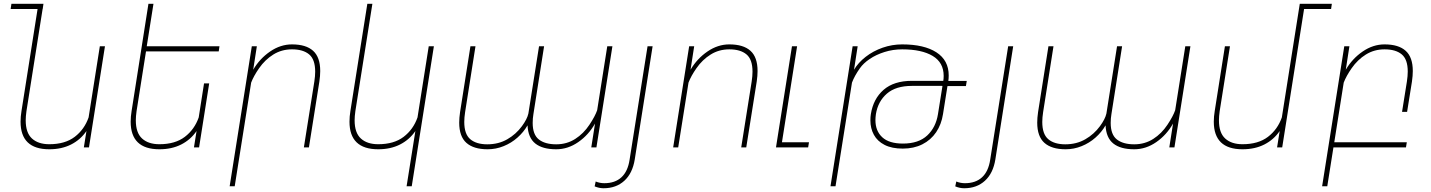

<svg xmlns="http://www.w3.org/2000/svg" viewBox="-20 -770 7477 1003"><path d="M528.3 -528.3 444.8 0H418L431.6 -85.4Q400.4 -40 351.3 -15.1Q302.2 9.8 237.3 9.8Q87.4 9.8 87.4 -134.3Q87.4 -161.1 92.3 -190.4L176.3 -723.1H35.6L39.6 -750H207L203.1 -723.1H202.6L118.2 -189.5Q114.3 -161.1 114.3 -141.6Q114.3 -76.2 147 -46.4Q179.7 -16.6 237.3 -16.6Q319.8 -16.6 370.4 -55.2Q420.9 -93.8 442.9 -156.7L501.5 -528.3Z M693.4 -189.5Q689.5 -161.1 689.5 -141.6Q689.5 -76.2 722.2 -46.4Q754.9 -16.6 812.5 -16.6Q895 -16.6 945.6 -55.2Q996.1 -93.8 1018.1 -156.7L1045.9 -334.5H1072.8L1020 0H993.2L1006.8 -85.4Q975.6 -40 926.5 -15.1Q877.4 9.8 812.5 9.8Q662.6 9.8 662.6 -134.3Q662.6 -161.1 667.5 -190.4L755.4 -750H781.7L746.6 -528.3H1126.5L1122.6 -501.5H742.7Z M1333.5 -413.6Q1305.2 -373 1292 -338.4L1206.1 203.1H1179.7L1295.4 -528.3H1321.8L1302.7 -405.8Q1336.9 -463.9 1391.1 -501Q1445.3 -538.1 1505.4 -538.1Q1578.6 -538.1 1615.7 -504.6Q1652.8 -471.2 1652.8 -398.9Q1652.8 -374.5 1648.4 -344.2L1593.8 0H1567.4L1622.1 -344.2Q1626.5 -373 1626.5 -395.5Q1626.5 -459.5 1595 -485.8Q1563.5 -512.2 1505.4 -512.2Q1451.2 -512.2 1407.7 -485.1Q1364.3 -458 1333.5 -413.6Z M2104 203.1 2149.9 -85.4Q2118.7 -40 2069.6 -15.1Q2020.5 9.8 1955.6 9.8Q1805.7 9.8 1805.7 -134.3Q1805.7 -161.1 1810.5 -190.4L1898.9 -750H1925.3L1836.4 -189.5Q1832.5 -161.1 1832.5 -141.6Q1832.5 -76.2 1865.2 -46.4Q1897.9 -16.6 1955.6 -16.6Q2038.1 -16.6 2088.6 -55.2Q2139.2 -93.8 2161.1 -156.7L2219.7 -528.3H2246.6L2130.9 203.1Z M3059.1 -118.2Q3088.9 -163.1 3099.6 -194.3L3152.3 -528.3H3179.2L3095.7 0H3068.8L3088.4 -124.5Q3054.7 -64.9 3000.7 -27.6Q2946.8 9.8 2885.7 9.8Q2814 9.8 2776.4 -20.3Q2738.8 -50.3 2735.8 -115.2Q2715.3 -79.6 2683.3 -51.3Q2651.4 -22.9 2611.1 -6.6Q2570.8 9.8 2527.3 9.8Q2454.1 9.8 2416.5 -23.7Q2378.9 -57.1 2378.9 -129.4Q2378.9 -154.3 2383.3 -184.1L2437.5 -528.3H2463.9L2409.7 -184.1Q2405.3 -155.8 2405.3 -132.8Q2405.3 -69.3 2436.8 -42.7Q2468.3 -16.1 2525.4 -16.1Q2584.5 -16.1 2630.1 -42.5Q2675.8 -68.8 2706.5 -110.8Q2733.9 -147.9 2740.2 -176.8L2795.9 -528.3H2822.3L2766.6 -174.3Q2762.7 -151.4 2762.7 -127.9Q2762.7 -66.9 2794.9 -41.5Q2827.1 -16.1 2885.7 -16.1Q2940.9 -16.1 2984.9 -44.2Q3028.8 -72.3 3059.1 -118.2Z M3362.8 -528.3H3389.2L3295.9 63Q3284.2 135.3 3241.5 174.3Q3198.7 213.4 3132.8 213.4Q3109.9 213.4 3086.4 203.6L3091.8 178.2Q3113.8 187 3136.7 187Q3192.9 187 3226.3 156.2Q3259.8 125.5 3269 64Z M3618.2 -413.6Q3589.8 -373 3576.7 -338.4L3522.9 0H3496.6L3580.1 -528.3H3606.4L3587.4 -405.8Q3621.6 -463.9 3675.8 -501Q3730 -538.1 3790 -538.1Q3863.3 -538.1 3900.4 -504.6Q3937.5 -471.2 3937.5 -398.9Q3937.5 -374.5 3933.1 -344.2L3878.4 0H3852.1L3906.7 -344.2Q3911.1 -373 3911.1 -395.5Q3911.1 -459.5 3879.6 -485.8Q3848.1 -512.2 3790 -512.2Q3735.8 -512.2 3692.4 -485.1Q3648.9 -458 3618.2 -413.6Z M4206.1 -26.9 4201.7 0H4033.7L4117.2 -528.3H4144L4064.9 -26.9Z M4929.7 -320.3 4928.7 -315.4 4906.2 -173.8Q4897.9 -120.1 4870.4 -79.3Q4842.8 -38.6 4798.3 -16.1Q4753.9 6.3 4695.8 6.3Q4639.2 6.3 4601.3 -12.9Q4563.5 -32.2 4545.2 -65.7Q4526.9 -99.1 4526.9 -141.1Q4526.9 -159.7 4529.3 -173.8Q4542 -253.9 4595.9 -300.8Q4649.9 -347.7 4743.7 -347.7H4907.7Q4909.7 -359.4 4909.7 -373.5Q4909.7 -443.4 4852.3 -477.8Q4794.9 -512.2 4692.9 -512.2Q4644.5 -512.2 4600.6 -498.3Q4556.6 -484.4 4523.4 -461.9Q4490.2 -439.5 4472.2 -413.6Q4444.3 -374.5 4430.7 -338.4L4344.7 203.1H4318.4L4434.1 -528.3H4460.4L4441.4 -405.8Q4463.4 -442.9 4502.2 -473.1Q4541 -503.4 4590.6 -520.8Q4640.1 -538.1 4692.9 -538.1Q4807.6 -538.1 4871.8 -496.6Q4936 -455.1 4936 -376Q4936 -360.8 4934.1 -347.2H5030.3L5025.9 -320.3ZM4879.9 -173.8 4903.3 -320.3H4902.3V-321.3H4743.7Q4659.7 -321.3 4613 -280.8Q4566.4 -240.2 4555.7 -173.8Q4553.2 -155.8 4553.2 -142.6Q4553.2 -85.9 4588.9 -53Q4624.5 -20 4696.8 -20Q4778.8 -20 4824 -62.5Q4869.1 -105 4879.9 -173.8Z M5246.6 -528.3H5272.9L5179.7 63Q5168 135.3 5125.2 174.3Q5082.5 213.4 5016.6 213.4Q4993.7 213.4 4970.2 203.6L4975.6 178.2Q4997.6 187 5020.5 187Q5076.7 187 5110.1 156.2Q5143.6 125.5 5152.8 64Z M6078.6 -118.2Q6108.4 -163.1 6119.1 -194.3L6171.9 -528.3H6198.7L6115.2 0H6088.4L6107.9 -124.5Q6074.2 -64.9 6020.3 -27.6Q5966.3 9.8 5905.3 9.8Q5833.5 9.8 5795.9 -20.3Q5758.3 -50.3 5755.4 -115.2Q5734.9 -79.6 5702.9 -51.3Q5670.9 -22.9 5630.6 -6.6Q5590.3 9.8 5546.9 9.8Q5473.6 9.8 5436 -23.7Q5398.4 -57.1 5398.4 -129.4Q5398.4 -154.3 5402.8 -184.1L5457 -528.3H5483.4L5429.2 -184.1Q5424.8 -155.8 5424.8 -132.8Q5424.8 -69.3 5456.3 -42.7Q5487.8 -16.1 5544.9 -16.1Q5604 -16.1 5649.7 -42.5Q5695.3 -68.8 5726.1 -110.8Q5753.4 -147.9 5759.8 -176.8L5815.4 -528.3H5841.8L5786.1 -174.3Q5782.2 -151.4 5782.2 -127.9Q5782.2 -66.9 5814.5 -41.5Q5846.7 -16.1 5905.3 -16.1Q5960.4 -16.1 6004.4 -44.2Q6048.3 -72.3 6078.6 -118.2Z M6933.6 -723.1H6792.5L6678.2 0H6651.4L6665 -85.4Q6633.8 -40 6584.7 -15.1Q6535.6 9.8 6470.7 9.8Q6320.8 9.8 6320.8 -134.3Q6320.8 -161.1 6325.7 -190.4L6378.9 -528.3H6405.3L6351.6 -189.5Q6347.7 -161.1 6347.7 -141.6Q6347.7 -76.2 6380.4 -46.4Q6413.1 -16.6 6470.7 -16.6Q6553.2 -16.6 6603.8 -55.2Q6654.3 -93.8 6676.3 -156.7L6770 -750H6937.5Z M7360.4 -398.9Q7360.4 -374.5 7356 -344.2L7330.6 -185.5H7304.2L7329.6 -344.2Q7334 -373.5 7334 -396.5Q7334 -460 7302.5 -486.1Q7271 -512.2 7212.9 -512.2Q7158.7 -512.2 7115.2 -485.1Q7071.8 -458 7041 -413.6Q7012.7 -373 6999.5 -338.4L6950.2 -26.9H7329.1L7324.7 0H6945.8L6913.6 203.1H6886.7L7002.4 -528.3H7029.3L7010.3 -405.8Q7044.4 -463.9 7098.6 -501Q7152.8 -538.1 7212.9 -538.1Q7286.1 -538.1 7323.2 -504.6Q7360.4 -471.2 7360.4 -398.9Z"/></svg>

Font: Mardoto Thin
Style: Italic
Weight: 250
Italic angle: -12°
Designer: Christian Robertson, Vahan Hovhannisyan
Foundry: Google
Version: Version 1.000